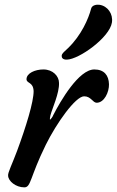

<svg xmlns="http://www.w3.org/2000/svg" viewBox="-20 -806 505 831"><path d="M15.1 -45.9C15.6 -22 48.3 4.9 85.4 4.9C114.7 4.9 108.9 -38.6 178.2 -179.2C224.6 -272.9 306.6 -389.2 344.2 -389.2C374 -389.2 381.3 -361.3 398.4 -361.3C431.6 -361.3 452.6 -408.2 451.7 -441.4C450.7 -480 430.7 -505.4 388.2 -505.4C320.8 -505.4 241.7 -368.7 210.4 -307.6C209 -302.2 201.7 -292 196.3 -287.6C195.3 -292.5 196.8 -298.8 198.2 -306.6C205.6 -335.9 237.3 -402.8 235.4 -447.3C235.4 -476.6 208.5 -505.4 168 -505.4C131.8 -505.4 94.7 -489.3 94.7 -462.9C95.7 -443.8 123.5 -452.1 125.5 -412.1C126 -365.7 92.3 -256.3 53.7 -152.3C33.2 -97.2 13.2 -58.1 15.1 -45.9ZM269.5 -547.9C322.8 -549.3 454.6 -644 464.4 -708.5C470.2 -746.1 445.8 -779.8 411.1 -785.2C398.9 -787.1 378.4 -784.2 374.5 -769C363.3 -725.6 332 -652.8 274.4 -597.7C259.3 -583.5 248.5 -575.2 247.1 -565.9C246.1 -557.1 250.5 -547.4 269.5 -547.9Z"/></svg>

Font: Courgette
Style: Regular
Weight: 400
Designer: Karolina Lach
Foundry: Karolina Lach
Version: Version 1.002